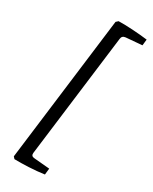

<svg xmlns="http://www.w3.org/2000/svg" viewBox="-225 -746 786 986"><g transform="rotate(30 167.5 -253.0)"><path d="M54 187 44 176 151 -683 163 -694Q199 -695 247.5 -692Q296 -689 335 -684L331 -648L236 -640Q215 -638 213 -618L122 111Q120 131 141 132L233 140L229 177Q188 183 139 185.5Q90 188 54 187Z"/></g></svg>

Font: Rasa
Style: Italic
Weight: 400
Italic angle: -7.10001°
Designer: Anna Giedrys (Yrsa+Rasa design), David Brezina (Yrsa art-direction, Rasa art-direction, design)
Foundry: Rosetta Type Foundry
Version: Version 2.004